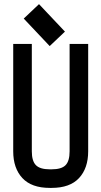

<svg xmlns="http://www.w3.org/2000/svg" viewBox="-20 -896 490 928"><path d="M293.9 -743.2 220.2 -673.3 94.7 -806.2 168.5 -876ZM133.8 -164.6Q133.8 -117.7 153.6 -97.7Q173.3 -77.6 220.7 -77.6H229.5Q276.9 -77.6 296.6 -97.4Q316.4 -117.2 316.4 -164.6V-683.6H406.2V-164.6Q406.2 -83 362.1 -35.4Q317.9 12.2 229.5 12.2H220.7Q132.3 12.2 88.1 -35.4Q43.9 -83 43.9 -164.6V-683.6H133.8Z"/></svg>

Font: Anka/Coder Narrow
Style: Bold
Weight: 700
Width: 3
Monospace: yes
Version: Version 001.100